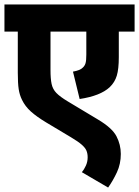

<svg xmlns="http://www.w3.org/2000/svg" viewBox="-20 -642 625 863"><path d="M585 -500H514V-385Q514 -332 505 -302Q496 -272 473 -250Q431 -211 338 -197L308 -320Q341 -326 352 -338Q361 -346 364.5 -358Q368 -370 368 -397V-500H207V-327Q207 -288 212 -264.5Q217 -241 233.5 -224Q250 -207 285 -186L420 -105Q484 -67 503.5 -29.5Q523 8 523 50Q523 95 505.5 132.5Q488 170 466 201L348 132Q358 120 366 102.5Q374 85 374 65Q374 48 368.5 35Q363 22 347 8Q331 -6 299 -25L187 -92Q144 -118 118.5 -141Q93 -164 79 -193Q68 -215 64 -241.5Q60 -268 60 -315V-500H0V-622H585Z"/></svg>

Font: Noto Sans Devanagari SemiCondensed ExtraBold
Style: Regular
Weight: 800
Width: 4
Designer: Jelle Bosma - Monotype Design Team
Foundry: Monotype Imaging Inc.
Version: Version 2.004; ttfautohint (v1.8.4.7-5d5b)